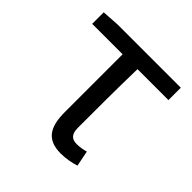

<svg xmlns="http://www.w3.org/2000/svg" viewBox="-150 -671 812 812"><g transform="rotate(45 256.5 -265.0)"><path d="M322 13C356 13 387 6 409 -1L395 -71C377 -66 360 -63 342 -63C312 -63 297 -78 297 -116C297 -226 297 -346 300 -469H485V-543H107L29 -538V-469H211V-122C211 -34 240 13 322 13Z"/></g></svg>

Font: Noto Sans Mono CJK SC Regular
Style: Regular
Weight: 400
Designer: Ryoko NISHIZUKA (kana & ideographs); Paul D. Hunt (Latin, Greek & Cyrillic); Wenlong ZHANG (bopomofo); Sandoll Communica
Foundry: Adobe Systems Incorporated
Version: Version 1.005;PS 1.005;hotconv 1.0.96;makeotf.lib2.5.65012